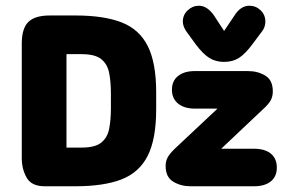

<svg xmlns="http://www.w3.org/2000/svg" viewBox="-20 -650 986 670"><path d="M56 -98Q56 -60 73 -30Q90 0 136 0H243Q342 0 404 -24Q466 -48 495.5 -106.5Q525 -165 525 -268V-328Q525 -431 495.5 -489.5Q466 -548 404 -572Q342 -596 243 -596H154Q102 -596 79 -573.5Q56 -551 56 -498ZM212 -135V-461H265Q312 -461 333.5 -443.5Q355 -426 361 -395Q367 -364 367 -323V-273Q367 -232 361 -201Q355 -170 333.5 -152.5Q312 -135 265 -135ZM752 -131 898 -269Q918 -287 925 -300.5Q932 -314 932 -331Q932 -370 906 -386Q880 -402 845 -402H660Q623 -402 601.5 -385Q580 -368 580 -337Q580 -306 601.5 -288.5Q623 -271 660 -271H739L592 -133Q573 -115 565.5 -101.5Q558 -88 558 -71Q558 -32 584.5 -16Q611 0 645 0H866Q904 0 925 -17Q946 -34 946 -65Q946 -97 925 -114Q904 -131 866 -131ZM762 -542 728 -594Q704 -630 674 -630Q652 -630 635 -614Q618 -598 618 -575Q618 -557 632 -538L664 -494Q689 -461 711 -447.5Q733 -434 762 -434Q792 -434 814 -448Q836 -462 861 -496L894 -540Q906 -555 906 -575Q906 -598 889.5 -614Q873 -630 850 -630Q819 -630 797 -594Z"/></svg>

Font: Beiruti Black
Style: Regular
Weight: 900
Designer: Arlette Boutros
Foundry: Boutros
Version: Version 1.41